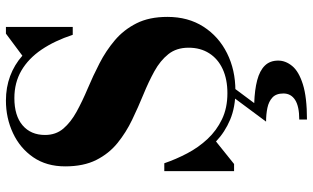

<svg xmlns="http://www.w3.org/2000/svg" viewBox="-224 -576 1056 648"><g transform="rotate(-90 304.0 -252.0)"><path d="M321.5 14.5Q266.5 14.5 224.2 -3.2Q182 -21 150.5 -51L74.5 10H50.5V-225.5H77Q90.5 -186 110.5 -148Q130.5 -110 159 -79.5Q187.5 -49 225.5 -30.8Q263.5 -12.5 313.5 -12.5Q360.5 -12.5 395 -28.5Q429.5 -44.5 448.2 -74Q467 -103.5 467 -143.5Q467 -184.5 445.2 -211.8Q423.5 -239 387.8 -258.8Q352 -278.5 309.2 -296Q266.5 -313.5 223.8 -334Q181 -354.5 145.2 -383.5Q109.5 -412.5 88 -455.2Q66.5 -498 66.5 -560Q66.5 -623 97.2 -667.8Q128 -712.5 178.8 -736.2Q229.5 -760 288.5 -760Q333 -760 371.2 -745.8Q409.5 -731.5 440 -704.5L514.5 -760H537V-534.5H510.5Q490.5 -595.5 460.5 -639.8Q430.5 -684 389.8 -707.8Q349 -731.5 297 -731.5Q237.5 -731.5 205 -703.8Q172.5 -676 172.5 -628Q172.5 -591.5 194 -566.2Q215.5 -541 251 -521.5Q286.5 -502 329.2 -484Q372 -466 414.2 -444.2Q456.5 -422.5 492 -392.5Q527.5 -362.5 549.2 -319.5Q571 -276.5 571 -215Q571 -145 538 -93.5Q505 -42 448.5 -13.8Q392 14.5 321.5 14.5ZM224.5 256V230Q269 230 290.8 216Q312.5 202 312.5 176.5Q312.5 152 299 139.5Q285.5 127 264 122.5Q242.5 118 217.5 118L305.5 -0.5H338.5L280 78Q325 79.5 357.2 88Q389.5 96.5 406.5 113.8Q423.5 131 423.5 159Q423.5 184 405.2 206.2Q387 228.5 343.5 242.2Q300 256 224.5 256Z"/></g></svg>

Font: Bodoni Moda 9pt
Style: Bold
Weight: 700
Designer: Owen Earl
Foundry: indestructible type
Version: Version 2.005